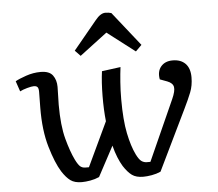

<svg xmlns="http://www.w3.org/2000/svg" viewBox="-55 -848 1040 918"><g transform="rotate(-5 465.5 -388.5)"><path d="M301 10Q267 10 247 -4.5Q227 -19 207 -50Q180 -93 156.5 -173Q133 -253 134 -361Q134 -381 134.5 -400Q135 -419 135 -438Q135 -455 129.5 -461Q124 -467 112 -467Q101 -467 79.5 -461Q58 -455 45 -448L28 -498Q45 -508 80 -520Q115 -532 150 -532Q192 -532 208.5 -509.5Q225 -487 225 -454Q225 -429 224 -410Q223 -391 223 -368Q223 -268 240 -204.5Q257 -141 277 -100Q290 -74 300 -66Q310 -58 324 -58H341L441 -270Q435 -325 435.5 -391.5Q436 -458 443 -510L533 -522Q529 -491 526 -450.5Q523 -410 523 -368Q523 -268 536 -204.5Q549 -141 569 -100Q582 -74 593.5 -66Q605 -58 619 -58H636L766 -348Q783 -386 779.5 -405Q776 -424 750 -434L715 -447Q708 -485 727.5 -508.5Q747 -532 784 -532Q823 -532 845 -509.5Q867 -487 867 -444Q867 -404 854 -371.5Q841 -339 821 -298L680 -7Q660 2 637 6Q614 10 596 10Q562 10 542 -4.5Q522 -19 502 -50Q491 -68 480.5 -93.5Q470 -119 462 -151L385 -7Q365 2 342 6Q319 10 301 10ZM642 -619 613 -590 480 -692 348 -592 322 -619 435 -756Q460 -787 483 -787Q499 -787 512 -783Z"/></g></svg>

Font: Literata 7pt
Style: Italic
Weight: 400
Italic angle: -2°
Designer: Latin by Veronika Burian and Jose Scaglione. Greek by Irene Vlachou. Cyrillic by Vera Evstafieva
Foundry: TypeTogether
Version: Version 3.002